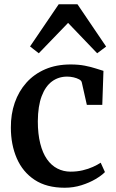

<svg xmlns="http://www.w3.org/2000/svg" viewBox="-20 -870 544 901"><path d="M283.5 11Q198.5 11 142.5 -26Q86.5 -63 58.8 -127Q31 -191 31 -271Q30.5 -334 49.2 -388Q68 -442 104 -482.2Q140 -522.5 192.2 -545Q244.5 -567.5 311.5 -567.5Q348.5 -567.5 378 -561.8Q407.5 -556 429.2 -548.8Q451 -541.5 465.5 -537.5L460 -378H387.5L364 -482.5Q362.5 -491.5 351.5 -497.5Q340.5 -503.5 325.5 -507Q310.5 -510.5 295 -510.5Q254.5 -510.5 223.8 -487.8Q193 -465 175.5 -418.5Q158 -372 157.5 -301Q157.5 -241.5 168.8 -196.8Q180 -152 200.5 -122.8Q221 -93.5 249.5 -79Q278 -64.5 311 -64.5Q341.5 -64.5 368 -70.8Q394.5 -77 416 -86.8Q437.5 -96.5 452.5 -106.5L472.5 -62.5Q457 -46.5 428.2 -29.5Q399.5 -12.5 362.2 -0.8Q325 11 283.5 11ZM162 -620 121 -652 255.5 -850H343.5L478 -651.5L436 -620L299.5 -762.5Z"/></svg>

Font: Merriweather 24pt SemiBold
Style: Regular
Weight: 600
Designer: Eben Sorkin
Foundry: Eben Sorkin
Version: Version 2.100